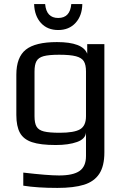

<svg xmlns="http://www.w3.org/2000/svg" viewBox="-20 -700 609 940"><path d="M147 -680H201Q207 -612 265 -612Q323 -612 329 -680H383Q382 -623 350 -588Q318 -553 265 -553Q212 -553 180.5 -587.5Q149 -622 147 -680ZM94 209V145Q214 159 269 159Q338 159 369.5 137Q401 115 401 64V-52Q399 -20 357.5 -5Q316 10 253 10Q178 10 136.5 -4Q95 -18 77.5 -50Q60 -82 60 -137V-334Q60 -420 106.5 -457Q153 -494 259 -494Q385 -494 407 -437V-484H491V46Q491 113 466 151Q441 189 391 204.5Q341 220 261 220Q162 220 94 209ZM401 -131V-350Q401 -383 390.5 -400Q380 -417 352 -424.5Q324 -432 270 -432Q219 -432 193.5 -425Q168 -418 158.5 -400.5Q149 -383 149 -350V-131Q149 -97 159 -80Q169 -63 195 -56.5Q221 -50 272 -50Q343 -50 372 -67Q401 -84 401 -131Z"/></svg>

Font: Play
Style: Regular
Weight: 400
Designer: Jonas Hecksher (Cyrillic expansion: Cyreal)
Foundry: Jonas Hecksher, Playtype, e-types AS
Version: Version 2.101; ttfautohint (v1.5.65-e2d9)